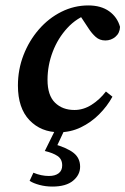

<svg xmlns="http://www.w3.org/2000/svg" viewBox="-20 -475 462 707"><path d="M198 12Q131 12 88.5 -32.5Q46 -77 46 -160Q46 -219 66.5 -272Q87 -325 123 -366.5Q159 -408 206 -431.5Q253 -455 305 -455Q352 -455 382 -433.5Q412 -412 422 -376Q421 -353 405 -339.5Q389 -326 368 -326Q347 -326 332.5 -339Q318 -352 307 -369L266 -431L310 -425Q263 -410 228 -372Q193 -334 174 -284Q155 -234 155 -181Q155 -124 182.5 -97Q210 -70 254 -70Q287 -70 317 -89Q347 -108 370 -138L394 -119Q375 -84 345 -54Q315 -24 277.5 -6Q240 12 198 12ZM145 81 185 0H219L184 75L174 54Q227 69 251 88Q275 107 275 139Q275 169 249 190.5Q223 212 173 212Q148 212 125.5 206Q103 200 89 191L103 161Q132 173 160 173Q183 173 196 163Q209 153 209 134Q209 111 192 99.5Q175 88 145 81Z"/></svg>

Font: Lisu Bosa Black
Style: Italic
Weight: 900
Italic angle: -19°
Designer: David Morse, Annie Olsen, Victor Gaultney, Frank Grießhammer (Latin)
Foundry: SIL International
Version: Version 2.000